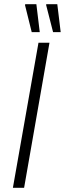

<svg xmlns="http://www.w3.org/2000/svg" viewBox="-20 -888 307 908"><path d="M41 0 162 -686H214L94 0ZM130 -736 98 -865 100 -868H152L168 -736ZM231 -736 198 -865 199 -868H251L267 -736Z"/></svg>

Font: Archivo SemiCondensed Thin
Style: Italic
Weight: 250
Width: 4
Italic angle: -10°
Designer: Hector Gatti
Foundry: Omnibus-Type
Version: Version 2.001